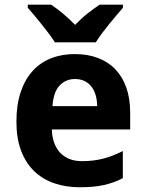

<svg xmlns="http://www.w3.org/2000/svg" viewBox="-20 -786 621 816"><path d="M298.8 -450.2Q259.3 -450.2 233.2 -422.4Q207 -394.5 203.1 -335H393.1Q392.6 -359.9 386.7 -380.9Q380.9 -401.9 369.1 -417.2Q357.4 -432.6 339.8 -441.4Q322.3 -450.2 298.8 -450.2ZM317.9 9.8Q259.3 9.8 210 -7.3Q160.6 -24.4 125 -58.8Q89.4 -93.3 69.6 -145.8Q49.8 -198.2 49.8 -269Q49.8 -340.8 67.9 -394.5Q85.9 -448.2 118.4 -484.1Q150.9 -520 196.5 -538.1Q242.2 -556.2 297.9 -556.2Q352.1 -556.2 395.8 -539.8Q439.5 -523.4 470 -491.7Q500.5 -460 516.8 -413.8Q533.2 -367.7 533.2 -308.1V-235.8H200.2Q201.2 -204.6 210.2 -179.4Q219.2 -154.3 235.6 -137Q252 -119.6 275.1 -110.4Q298.3 -101.1 328.1 -101.1Q353 -101.1 375.2 -103.8Q397.5 -106.4 418.5 -111.8Q439.5 -117.2 460 -125.2Q480.5 -133.3 502 -144V-28.8Q482.4 -18.6 462.6 -11.5Q442.9 -4.4 420.9 0.5Q398.9 5.4 373.5 7.6Q348.1 9.8 317.9 9.8ZM502.4 -752.9Q490.2 -738.8 474.4 -720.2Q458.5 -701.7 442.6 -681.9Q426.8 -662.1 412.1 -642.6Q397.5 -623 387.2 -606H213.4Q202.6 -623 188 -642.6Q173.3 -662.1 157.5 -681.9Q141.6 -701.7 126.2 -720.2Q110.8 -738.8 98.1 -752.9V-766.1H197.3Q222.2 -749.5 247.6 -728.3Q272.9 -707 299.3 -680.2Q324.7 -707 351.6 -728.3Q378.4 -749.5 403.3 -766.1H502.4Z"/></svg>

Font: Droid Sans
Style: Bold
Weight: 700
Foundry: Ascender Corporation
Version: Version 1.00 build 112